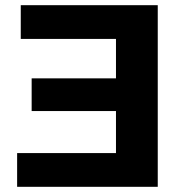

<svg xmlns="http://www.w3.org/2000/svg" viewBox="-20 -720 711 740"><path d="M588 0H46V-130H427V-570H60V-700H588ZM439 -292H102V-418H439Z"/></svg>

Font: Montserrat Thin
Style: Bold
Weight: 700
Version: Version 9.000